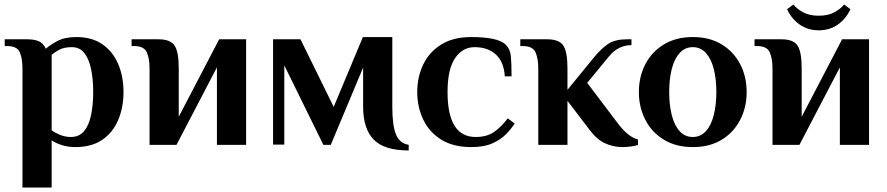

<svg xmlns="http://www.w3.org/2000/svg" viewBox="-20 -645 3950 855"><path d="M80 190V-340Q80 -385 68 -412.5Q56 -440 11 -440H1V-470H100Q134 -470 153.5 -461Q173 -452 184 -428Q202 -444 235 -462Q268 -480 320 -480Q390 -480 436.5 -447.5Q483 -415 506.5 -359.5Q530 -304 530 -235Q530 -167 506.5 -111Q483 -55 435.5 -22.5Q388 10 315 10Q282 10 253.5 0.5Q225 -9 210 -20V190ZM295 -35Q333 -35 354.5 -61Q376 -87 385.5 -132.5Q395 -178 395 -235Q395 -293 385.5 -338Q376 -383 355.5 -409Q335 -435 300 -435Q266 -435 245 -424Q224 -413 210 -401V-65Q222 -55 246 -45Q270 -35 295 -35Z M646 0V-340Q646 -385 633.5 -412.5Q621 -440 576 -440H566V-470H686Q739 -470 757.5 -442Q776 -414 776 -340V-125L956 -470H1076V0H946V-345L766 0Z M1800 25Q1691 25 1644 -23.5Q1597 -72 1597 -170V-344L1453 0H1420L1246 -354V-1H1196V-470H1318L1466 -169L1596 -480H1727V-170Q1727 -87 1743 -47Q1759 -7 1800 0Z M2078 10Q1998 10 1944.5 -23.5Q1891 -57 1864.5 -113Q1838 -169 1838 -235Q1838 -302 1864.5 -357.5Q1891 -413 1944.5 -446.5Q1998 -480 2078 -480Q2135 -480 2174.5 -472Q2214 -464 2233 -445Q2252 -426 2255 -394Q2258 -362 2258 -305H2228Q2224 -369 2188.5 -402Q2153 -435 2093 -435Q2040 -435 2006.5 -386Q1973 -337 1973 -235Q1973 -35 2098 -35Q2150 -35 2182.5 -59Q2215 -83 2241 -118L2272 -95Q2258 -73 2234.5 -48.5Q2211 -24 2173.5 -7Q2136 10 2078 10Z M2752 10Q2710 10 2673 -7.5Q2636 -25 2603 -70L2507 -196V0H2377V-340Q2377 -385 2364.5 -412.5Q2352 -440 2307 -440H2297V-470H2417Q2470 -470 2488.5 -442Q2507 -414 2507 -340V-245L2628 -393Q2659 -430 2689 -450Q2719 -470 2772 -470H2792V-444Q2733 -444 2692 -394L2595 -276L2728 -100Q2754 -65 2777 -47Q2800 -29 2821 -24V0Q2813 4 2792 7Q2771 10 2752 10Z M3065 10Q2991 10 2937 -22.5Q2883 -55 2854 -111Q2825 -167 2825 -235Q2825 -304 2854 -359.5Q2883 -415 2937 -447.5Q2991 -480 3065 -480Q3140 -480 3193.5 -447.5Q3247 -415 3276 -359.5Q3305 -304 3305 -235Q3305 -167 3276 -111Q3247 -55 3193.5 -22.5Q3140 10 3065 10ZM3065 -35Q3100 -35 3123.5 -61Q3147 -87 3158.5 -132.5Q3170 -178 3170 -235Q3170 -293 3158.5 -338Q3147 -383 3123.5 -409Q3100 -435 3065 -435Q3030 -435 3006.5 -409Q2983 -383 2971.5 -338Q2960 -293 2960 -235Q2960 -178 2971.5 -132.5Q2983 -87 3006.5 -61Q3030 -35 3065 -35Z M3420 0V-340Q3420 -385 3407.5 -412.5Q3395 -440 3350 -440H3340V-470H3460Q3513 -470 3531.5 -442Q3550 -414 3550 -340V-125L3730 -470H3850V0H3720V-345L3540 0ZM3626 -510Q3577 -510 3540.5 -536Q3504 -562 3485 -604L3513 -625Q3528 -606 3556 -590.5Q3584 -575 3626 -575Q3668 -575 3696 -590.5Q3724 -606 3739 -625L3767 -604Q3748 -562 3711.5 -536Q3675 -510 3626 -510Z"/></svg>

Font: El Messiri
Style: Bold
Weight: 700
Designer: Mohamed Gaber
Foundry: Kief Type Foundry
Version: Version 2.020; ttfautohint (v1.8.3)